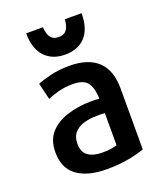

<svg xmlns="http://www.w3.org/2000/svg" viewBox="-145 -873 832 984"><g transform="rotate(-20 270.5 -381.0)"><path d="M267 -608Q338 -608 378 -651Q418 -694 418 -779H327Q326 -762 321 -744.5Q316 -727 303.5 -715.5Q291 -704 267 -704Q243 -704 230.5 -715.5Q218 -727 213 -744.5Q208 -762 207 -779H116Q116 -695 157 -651.5Q198 -608 267 -608ZM474 -16V-347Q474 -448 421 -497.5Q368 -547 266 -547Q208 -547 162 -535.5Q116 -524 90 -513L112 -423Q136 -434 171.5 -443.5Q207 -453 251 -453Q312 -453 332.5 -421.5Q353 -390 354 -336Q346 -337 333.5 -337.5Q321 -338 308 -338Q236 -337 177 -318Q118 -299 83 -259.5Q48 -220 48 -155Q48 -67 106 -25Q164 17 267 17Q335 17 389.5 6.5Q444 -4 474 -16ZM355 -81Q340 -77 321 -74Q302 -71 276 -71Q226 -71 197.5 -91Q169 -111 169 -157Q169 -195 188.5 -217Q208 -239 241 -248.5Q274 -258 312 -258Q324 -258 334.5 -258Q345 -258 355 -257Z"/></g></svg>

Font: Repo DemiBold
Style: Regular
Weight: 600
Designer: Stefan Peev
Foundry: Context Ltd
Version: Version 1.502